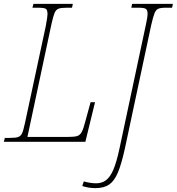

<svg xmlns="http://www.w3.org/2000/svg" viewBox="-38 -734 915 994"><path d="M-13 -20H9Q42 -20 55.5 -24.5Q69 -29 76 -43.5Q83 -58 91 -96L199 -599Q208 -648 208 -660Q208 -683 199 -688.5Q190 -694 158 -694H130L135 -714H339L335 -694H308Q278 -694 265 -689Q252 -684 245 -668Q238 -652 229 -612L104 -25H309Q346 -25 361 -29.5Q376 -34 385 -50.5Q394 -67 405 -110L431 -205H454L404 0H-18ZM388 229 396 205Q407 209 426 212Q445 215 459 215Q490 215 511.5 198.5Q533 182 549.5 143Q566 104 581 33L717 -605Q726 -644 726 -663Q726 -682 717 -688Q708 -694 680 -694H642L646 -714H857L853 -694H820Q793 -694 781 -688.5Q769 -683 762 -665.5Q755 -648 745 -605L609 33Q591 115 572.5 159Q554 203 527 221.5Q500 240 456 240Q421 240 388 229Z"/></svg>

Font: Noto Serif NarrowThin
Style: Italic
Weight: 250
Width: 4
Italic angle: -12°
Designer: Monotype Design Team
Foundry: Monotype Imaging Inc.
Version: Version 1.001